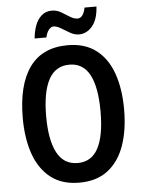

<svg xmlns="http://www.w3.org/2000/svg" viewBox="-61 -965 765 1023"><g transform="rotate(-5 321.5 -453.5)"><path d="M593 -358Q593 -248 564 -165.5Q535 -83 475 -36.5Q415 10 322 10Q229 10 169 -37Q109 -84 80 -167Q51 -250 51 -359Q51 -536 119 -630.5Q187 -725 323 -725Q415 -725 475 -679Q535 -633 564 -550.5Q593 -468 593 -358ZM176 -358Q176 -230 212 -162.5Q248 -95 322 -95Q396 -95 431.5 -161.5Q467 -228 467 -358Q467 -488 431.5 -554.5Q396 -621 323 -621Q248 -621 212 -553.5Q176 -486 176 -358ZM151 -776Q154 -812 165.5 -844Q177 -876 199.5 -896Q222 -916 255 -916Q281 -916 304 -902.5Q327 -889 348 -875.5Q369 -862 389 -862Q405 -862 415.5 -877.5Q426 -893 430 -917H494Q490 -848 460 -812.5Q430 -777 389 -777Q365 -777 341.5 -790.5Q318 -804 296 -817.5Q274 -831 256 -831Q243 -831 231 -816Q219 -801 214 -776Z"/></g></svg>

Font: Noto Sans Kannada Condensed SemiBold
Style: Regular
Weight: 600
Width: 3
Designer: Jelle Bosma - Monotype Design Team
Foundry: Monotype Imaging Inc.
Version: Version 2.005; ttfautohint (v1.8.4.7-5d5b)